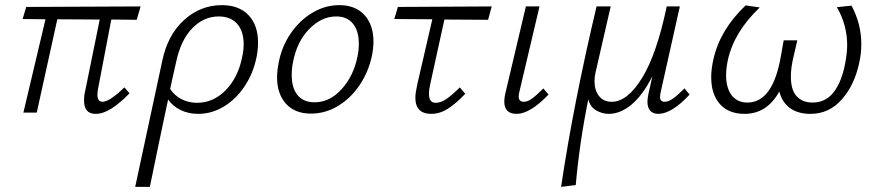

<svg xmlns="http://www.w3.org/2000/svg" viewBox="-20 -438 3422 747"><path d="M361 -90Q359 -76 359 -70Q359 -42 379 -42Q406 -42 464 -98L484 -75Q446 -36 413.5 -15.5Q381 5 352 5Q307 5 307 -47Q307 -67 312 -87L368 -362L203 -363L123 0H71L157 -363L68 -364L82 -411L527 -413L512 -361L413 -362Z M984 -272Q984 -245 978 -215Q965 -152 931.5 -102Q898 -52 851 -23.5Q804 5 751 5Q713 5 682.5 -10Q652 -25 634 -51Q606 80 563 289H506L611 -200Q632 -302 696 -360Q760 -418 843 -418Q910 -418 947 -379Q984 -340 984 -272ZM928 -266Q928 -317 902.5 -345.5Q877 -374 831 -374Q773 -374 728.5 -328.5Q684 -283 666 -200L650 -129L642 -92Q659 -66 686.5 -52Q714 -38 746 -38Q810 -38 858 -87Q906 -136 922 -215Q928 -242 928 -266Z M1058 -137Q1058 -163 1064 -193Q1076 -257 1111 -308Q1146 -359 1195.5 -388.5Q1245 -418 1300 -418Q1363 -418 1398 -379.5Q1433 -341 1433 -276Q1433 -251 1427 -221Q1414 -159 1379.5 -107.5Q1345 -56 1295.5 -26Q1246 4 1190 4Q1127 4 1092.5 -34.5Q1058 -73 1058 -137ZM1371 -219Q1376 -242 1376 -269Q1376 -317 1353.5 -345.5Q1331 -374 1288 -374Q1231 -374 1183 -325Q1135 -276 1120 -196Q1115 -174 1115 -145Q1115 -95 1138 -67.5Q1161 -40 1204 -40Q1263 -40 1309.5 -91.5Q1356 -143 1371 -219Z M1655 -116Q1649 -91 1649 -73Q1649 -38 1675 -38Q1695 -38 1717 -53Q1739 -68 1769 -98L1790 -73Q1754 -35 1722.5 -15Q1691 5 1658 5Q1596 5 1596 -58Q1596 -76 1604 -112L1662 -363L1514 -364L1528 -411L1893 -413L1879 -361L1709 -362Z M1942 -43Q1942 -55 1945 -70L2026 -413H2079L2001 -82Q1998 -72 1998 -63Q1998 -42 2018 -42Q2033 -42 2050 -54.5Q2067 -67 2094 -94L2114 -70Q2042 5 1990 5Q1942 5 1942 -43Z M2663 -70Q2593 5 2541 5Q2521 5 2510 -7Q2499 -19 2499 -42Q2499 -54 2502 -69L2518 -141Q2481 -68 2437.5 -31.5Q2394 5 2348 5Q2323 5 2299.5 -8.5Q2276 -22 2269 -52Q2235 114 2220 282L2163 289Q2211 -34 2301 -413H2356L2297 -156Q2293 -140 2293 -122Q2293 -87 2310.5 -64.5Q2328 -42 2360 -42Q2421 -42 2478 -134.5Q2535 -227 2574 -413H2625L2551 -82Q2548 -70 2548 -61Q2548 -42 2566 -42Q2581 -42 2599 -55Q2617 -68 2643 -94Z M3331 -267Q3331 -229 3323 -194Q3305 -108 3255.5 -51.5Q3206 5 3133 5Q3084 5 3053 -18Q3022 -41 3012 -82Q2964 5 2877 5Q2815 5 2781 -33Q2747 -71 2747 -138Q2747 -170 2756 -209Q2782 -323 2881 -417L2936 -409Q2836 -314 2812 -205Q2805 -174 2805 -145Q2805 -96 2826.5 -67.5Q2848 -39 2888 -39Q2987 -39 3018 -219L3029 -281H3082L3067 -216Q3057 -175 3057 -140Q3057 -88 3079.5 -63.5Q3102 -39 3141 -39Q3193 -39 3224 -80Q3255 -121 3268 -190Q3276 -232 3276 -263Q3276 -341 3236 -410L3293 -416Q3331 -345 3331 -267Z"/></svg>

Font: Ysabeau Semilight
Style: Italic
Weight: 300
Italic angle: -12°
Designer: Christian Thalmann (Catharsis Fonts)
Version: Version 0.003